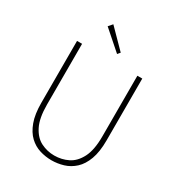

<svg xmlns="http://www.w3.org/2000/svg" viewBox="-217 -1070 1129 1221"><g transform="rotate(30 347.0 -460.0)"><path d="M346 13Q302 13 259.5 0Q217 -13 183 -45Q149 -77 128.5 -132.5Q108 -188 108 -272V-726H145V-280Q145 -181 173.5 -124.5Q202 -68 248 -45Q294 -22 346 -22Q400 -22 446.5 -45Q493 -68 522 -124.5Q551 -181 551 -280V-726H587V-272Q587 -188 566.5 -132.5Q546 -77 511 -45Q476 -13 433 0Q390 13 346 13ZM370 -781 230 -904 255 -933 386 -800Z"/></g></svg>

Font: Noto Sans SC Thin
Style: Regular
Weight: 100
Designer: Ryoko NISHIZUKA 西塚涼子 (kana, bopomofo & ideographs); Paul D. Hunt (Latin, Greek & Cyrillic); Sandoll Communications 산돌커뮤니
Foundry: Adobe
Version: Version 2.004-H2;hotconv 1.0.118;makeotfexe 2.5.65603